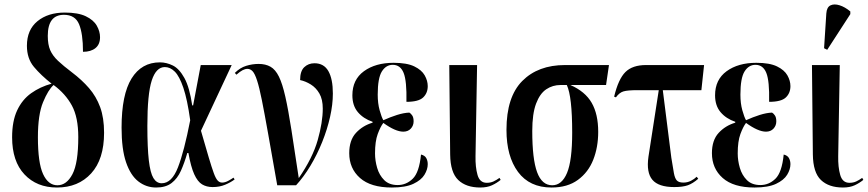

<svg xmlns="http://www.w3.org/2000/svg" viewBox="-20 -826 3871 856"><path d="M234 10Q144 10 89 -48.5Q34 -107 34 -214Q34 -286 56.5 -334Q79 -382 119 -410.5Q159 -439 210 -453Q163 -490 131.5 -527.5Q100 -565 100 -622Q100 -693 147 -731.5Q194 -770 269 -770Q328 -770 362.5 -753.5Q397 -737 411.5 -711.5Q426 -686 426 -660Q426 -628 405.5 -611.5Q385 -595 350 -595Q350 -676 332.5 -718Q315 -760 265 -760Q193 -760 193 -666Q193 -627 204 -602Q215 -577 239 -554.5Q263 -532 300 -504Q345 -470 377 -433Q409 -396 426.5 -348.5Q444 -301 444 -234Q444 -116 386.5 -53Q329 10 234 10ZM236 0Q277 0 303 -49.5Q329 -99 329 -215Q329 -303 300.5 -355.5Q272 -408 219 -447Q195 -426 172 -370.5Q149 -315 149 -214Q149 -100 172 -50Q195 0 236 0Z M676 10Q632 10 597 -17Q562 -44 542 -102.5Q522 -161 522 -257Q522 -404 566.5 -476Q611 -548 693 -548Q722 -548 750.5 -534Q779 -520 802 -478.5Q825 -437 837 -356H841L875 -536H1013L876 -243Q897 -170 910.5 -124.5Q924 -79 933 -54.5Q942 -30 950.5 -21Q959 -12 970 -12Q983 -12 997 -19.5Q1011 -27 1021 -34L1026 -26Q1009 -13 984 -2.5Q959 8 928 8Q901 8 881 -4Q861 -16 846 -49Q831 -82 820 -144H815Q802 -99 786.5 -64.5Q771 -30 745 -10Q719 10 676 10ZM701 -9Q746 -9 773.5 -80Q801 -151 828 -290Q815 -383 797.5 -434.5Q780 -486 759.5 -506.5Q739 -527 715 -527Q676 -527 656.5 -467Q637 -407 637 -265Q637 -167 643.5 -111Q650 -55 664 -32Q678 -9 701 -9Z M1216 0Q1192 -137 1175.5 -229.5Q1159 -322 1147.5 -379.5Q1136 -437 1126 -467.5Q1116 -498 1106 -508.5Q1096 -519 1083 -519Q1073 -519 1061.5 -513Q1050 -507 1034 -493L1027 -501Q1050 -524 1077.5 -532.5Q1105 -541 1133 -541Q1164 -541 1186 -528.5Q1208 -516 1223.5 -484.5Q1239 -453 1252 -395.5Q1265 -338 1279 -248.5Q1293 -159 1312 -32Q1374 -122 1396.5 -201.5Q1419 -281 1419 -342Q1419 -383 1404 -409Q1389 -435 1365.5 -449.5Q1342 -464 1318 -469Q1318 -509 1336.5 -526.5Q1355 -544 1382 -544Q1424 -544 1444 -509Q1464 -474 1464 -409Q1464 -360 1451.5 -304.5Q1439 -249 1416.5 -193Q1394 -137 1364 -87Q1334 -37 1300 0Z M1727 10Q1633 10 1585 -32.5Q1537 -75 1537 -143Q1537 -201 1567 -233.5Q1597 -266 1641 -279V-283Q1600 -297 1575.5 -326Q1551 -355 1551 -401Q1551 -471 1602.5 -508.5Q1654 -546 1735 -546Q1794 -546 1827 -530Q1860 -514 1873.5 -490Q1887 -466 1887 -442Q1887 -411 1866.5 -391.5Q1846 -372 1792 -372Q1794 -465 1779.5 -501Q1765 -537 1731 -537Q1701 -537 1682.5 -507.5Q1664 -478 1664 -404Q1664 -365 1672.5 -334.5Q1681 -304 1689 -290Q1720 -304 1750 -313.5Q1780 -323 1805 -324Q1812 -320 1818 -311Q1824 -302 1824 -285Q1824 -266 1811.5 -252.5Q1799 -239 1778 -239Q1743 -239 1689 -278Q1676 -261 1664 -228.5Q1652 -196 1652 -142Q1652 -110 1661.5 -77.5Q1671 -45 1693 -23Q1715 -1 1753 -1Q1791 -1 1820 -29Q1849 -57 1857 -137Q1874 -133 1880.5 -121Q1887 -109 1887 -94Q1887 -71 1872.5 -47Q1858 -23 1823 -6.5Q1788 10 1727 10Z M2121 10Q2058 10 2023 -23.5Q1988 -57 1987 -137L1983 -536H2107L2100 -130Q2099 -81 2109 -46Q2119 -11 2150 -11Q2167 -11 2180 -17Q2193 -23 2207 -33L2212 -24Q2195 -10 2173.5 0Q2152 10 2121 10Z M2439 10Q2341 10 2289.5 -59.5Q2238 -129 2238 -247Q2238 -394 2308.5 -465Q2379 -536 2499 -536H2695L2682 -447H2523Q2589 -418 2618 -367.5Q2647 -317 2647 -238Q2647 -170 2625 -114Q2603 -58 2556.5 -24Q2510 10 2439 10ZM2442 0Q2485 0 2508 -55Q2531 -110 2531 -235Q2531 -396 2507 -447H2479Q2444 -447 2415.5 -428Q2387 -409 2370 -364Q2353 -319 2353 -242Q2353 -117 2374.5 -58.5Q2396 0 2442 0Z M2986 8Q2916 8 2888.5 -24.5Q2861 -57 2871 -127L2917 -424H2822Q2778 -424 2759.5 -418.5Q2741 -413 2726 -392L2718 -395Q2737 -474 2768.5 -505Q2800 -536 2860 -536H3119L3107 -424H2935L2973 -123Q2980 -78 2984.5 -54Q2989 -30 2998 -21Q3007 -12 3027 -12Q3045 -12 3060.5 -20Q3076 -28 3086 -38L3093 -29Q3069 -8 3046.5 0Q3024 8 2986 8Z M3344 10Q3250 10 3202 -32.5Q3154 -75 3154 -143Q3154 -201 3184 -233.5Q3214 -266 3258 -279V-283Q3217 -297 3192.5 -326Q3168 -355 3168 -401Q3168 -471 3219.5 -508.5Q3271 -546 3352 -546Q3411 -546 3444 -530Q3477 -514 3490.5 -490Q3504 -466 3504 -442Q3504 -411 3483.5 -391.5Q3463 -372 3409 -372Q3411 -465 3396.5 -501Q3382 -537 3348 -537Q3318 -537 3299.5 -507.5Q3281 -478 3281 -404Q3281 -365 3289.5 -334.5Q3298 -304 3306 -290Q3337 -304 3367 -313.5Q3397 -323 3422 -324Q3429 -320 3435 -311Q3441 -302 3441 -285Q3441 -266 3428.5 -252.5Q3416 -239 3395 -239Q3360 -239 3306 -278Q3293 -261 3281 -228.5Q3269 -196 3269 -142Q3269 -110 3278.5 -77.5Q3288 -45 3310 -23Q3332 -1 3370 -1Q3408 -1 3437 -29Q3466 -57 3474 -137Q3491 -133 3497.5 -121Q3504 -109 3504 -94Q3504 -71 3489.5 -47Q3475 -23 3440 -6.5Q3405 10 3344 10Z M3738 10Q3675 10 3640 -23.5Q3605 -57 3604 -137L3600 -536H3724L3717 -130Q3716 -81 3726 -46Q3736 -11 3767 -11Q3784 -11 3797 -17Q3810 -23 3824 -33L3829 -24Q3812 -10 3790.5 0Q3769 10 3738 10ZM3668 -604 3654 -611 3664 -766Q3666 -794 3682.5 -802Q3699 -810 3723 -802.5Q3747 -795 3771 -775V-763Z"/></svg>

Font: Noto Serif Display ExtraCondensed SemiBold
Style: Regular
Weight: 600
Width: 2
Designer: Monotype Design Team
Foundry: Monotype Imaging Inc.
Version: Version 2.009